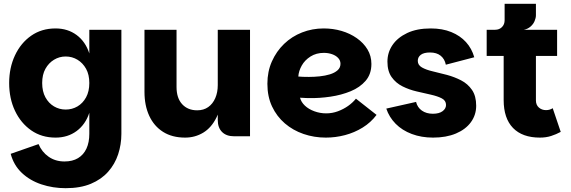

<svg xmlns="http://www.w3.org/2000/svg" viewBox="-20 -714 2991 1006"><path d="M324 272Q257 272 197 252Q137 232 94.5 192Q52 152 36 92L182 41Q199 82 234.5 107Q270 132 318 132Q360 132 389 114.5Q418 97 433 64.5Q448 32 448 -13V-123Q428 -62 381.5 -27.5Q335 7 271 7Q198 7 143.5 -31Q89 -69 58.5 -133.5Q28 -198 28 -279Q28 -359 58.5 -424Q89 -489 143.5 -527Q198 -565 271 -565Q335 -565 381.5 -530.5Q428 -496 448 -434V-558H616V-13Q616 43 599 94.5Q582 146 546.5 186Q511 226 456 249Q401 272 324 272ZM324 -140Q358 -140 386 -156.5Q414 -173 431 -204Q448 -235 448 -279Q448 -323 431 -353.5Q414 -384 386 -401Q358 -418 324 -418Q291 -418 263 -401Q235 -384 218 -353.5Q201 -323 201 -279Q201 -235 218 -204Q235 -173 263 -156.5Q291 -140 324 -140Z M1121 -85V-558H1290V0H1206Q1166 0 1143.5 -22.5Q1121 -45 1121 -85ZM950 7Q882 7 834.5 -23Q787 -53 762 -107Q737 -161 737 -233V-558H905V-258Q905 -200 934.5 -168Q964 -136 1013 -136Q1047 -136 1071 -153Q1095 -170 1108 -200Q1121 -230 1121 -268L1144 -239Q1141 -153 1114.5 -99Q1088 -45 1045 -19Q1002 7 950 7Z M1687 7Q1626 7 1570.5 -12Q1515 -31 1472.5 -67.5Q1430 -104 1405.5 -156Q1381 -208 1381 -275Q1381 -339 1404.5 -392Q1428 -445 1468.5 -484Q1509 -523 1562.5 -544Q1616 -565 1676 -565Q1725 -565 1769.5 -552Q1814 -539 1849.5 -514Q1885 -489 1905.5 -455Q1926 -421 1926 -379Q1926 -326 1896 -291Q1866 -256 1817.5 -236Q1769 -216 1711.5 -207.5Q1654 -199 1598 -200Q1591 -200 1581.5 -200.5Q1572 -201 1564 -201.5Q1556 -202 1552 -202Q1558 -179 1577.5 -160.5Q1597 -142 1627 -131Q1657 -120 1689 -120Q1721 -120 1750.5 -131Q1780 -142 1804 -159Q1828 -176 1845 -197L1953 -112Q1923 -72 1880 -45.5Q1837 -19 1787.5 -6Q1738 7 1687 7ZM1599 -311Q1626 -311 1655 -314Q1684 -317 1708.5 -324.5Q1733 -332 1748.5 -345.5Q1764 -359 1764 -380Q1764 -397 1752 -410Q1740 -423 1720 -430Q1700 -437 1677 -437Q1637 -437 1607 -418Q1577 -399 1561 -370.5Q1545 -342 1543 -313Q1552 -312 1567.5 -311.5Q1583 -311 1599 -311Z M2249 7Q2188 7 2137.5 -12Q2087 -31 2053 -65.5Q2019 -100 2004 -145L2160 -180Q2167 -151 2190.5 -134.5Q2214 -118 2248 -118Q2281 -118 2299 -131.5Q2317 -145 2317 -164Q2317 -187 2295 -198.5Q2273 -210 2237.5 -218Q2202 -226 2163 -235Q2124 -244 2089 -261.5Q2054 -279 2032 -310Q2010 -341 2010 -391Q2010 -439 2036.5 -478Q2063 -517 2113.5 -541Q2164 -565 2237 -565Q2298 -565 2344.5 -546Q2391 -527 2421.5 -493.5Q2452 -460 2465 -414L2316 -375Q2310 -405 2289 -422Q2268 -439 2233 -439Q2201 -439 2185 -427Q2169 -415 2169 -395Q2169 -373 2191 -360.5Q2213 -348 2248 -340Q2283 -332 2322 -321.5Q2361 -311 2396 -293Q2431 -275 2453 -243Q2475 -211 2475 -160Q2475 -112 2447.5 -74Q2420 -36 2369 -14.5Q2318 7 2249 7Z M2809 7Q2717 7 2668 -43.5Q2619 -94 2619 -190V-421H2530V-558H2899V-421H2788V-188Q2788 -164 2803.5 -150.5Q2819 -137 2841 -137Q2851 -137 2859.5 -139.5Q2868 -142 2876 -147L2918 -23Q2894 -10 2867.5 -1.5Q2841 7 2809 7ZM2574 -513V-558Q2596 -558 2610 -572Q2624 -586 2624 -608V-694H2788V-634Q2788 -620 2781 -603.5Q2774 -587 2759.5 -574.5Q2745 -562 2725 -558Z"/></svg>

Font: Parkinsans
Style: Bold
Weight: 700
Designer: Red Stone, Indian Type Foundry
Foundry: Indian Type Foundry
Version: Version 1.000